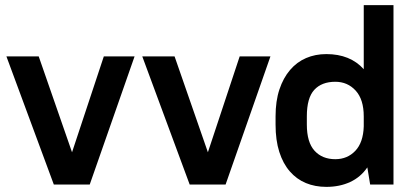

<svg xmlns="http://www.w3.org/2000/svg" viewBox="-20 -720 1620 749"><path d="M5 -500H131L261 -126L385 -500H505L330 0H190Z M535 -500H661L791 -126L915 -500H1035L860 0H720Z M1253 9Q1209 9 1173 -6Q1137 -21 1110.5 -51.5Q1084 -82 1069.5 -127.5Q1055 -173 1055 -234V-266Q1055 -326 1070 -371Q1085 -416 1111.5 -447Q1138 -478 1174 -493.5Q1210 -509 1253 -509Q1346 -509 1399 -450V-700H1515V0H1424L1413 -67Q1387 -29 1346 -10Q1305 9 1253 9ZM1288 -99Q1335 -99 1366 -131.5Q1397 -164 1399 -227V-266Q1399 -332 1367.5 -366.5Q1336 -401 1288 -401Q1235 -401 1206 -369.5Q1177 -338 1177 -266V-234Q1177 -165 1207 -132Q1237 -99 1288 -99Z"/></svg>

Font: Retni Sans
Style: Bold
Weight: 700
Designer: Vitaly Kuzmin
Foundry: ParaType Ltd.
Version: Version 1.00;March 2, 2019;FontCreator 11.5.0.2425 64-bit; t